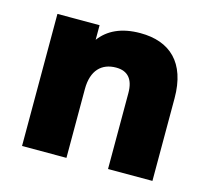

<svg xmlns="http://www.w3.org/2000/svg" viewBox="-77 -570 724 660"><g transform="rotate(15 285.0 -240.0)"><path d="M517 0V-294C517 -421 451 -480 346 -480C278 -480 232 -457 203 -418V-470H53V0H211V-245C211 -312 245 -344 296 -344C338 -344 359 -319 359 -270V0Z"/></g></svg>

Font: Celebes ExtraBold
Style: Regular
Weight: 800
Designer: Anugrah Pasau
Foundry: Lafontype
Version: Version 1.000